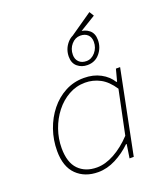

<svg xmlns="http://www.w3.org/2000/svg" viewBox="-148 -915 897 1031"><g transform="rotate(-20 300.0 -400.0)"><path d="M366 -704 354 -722 484 -812 500 -786ZM236 12Q160 12 113 -34Q66 -80 66 -170Q66 -233 86 -290.5Q106 -348 142 -393Q178 -438 227 -464Q276 -490 334 -490Q388 -490 429 -468Q470 -446 492 -410H496L514 -478H538L442 0H418L430 -78H426Q386 -39 336.5 -13.5Q287 12 236 12ZM238 -14Q286 -14 338 -42.5Q390 -71 438 -122L490 -372Q457 -422 417 -443Q377 -464 332 -464Q281 -464 237.5 -439.5Q194 -415 162 -374Q130 -333 112 -281.5Q94 -230 94 -176Q94 -94 133 -54Q172 -14 238 -14ZM378 -548Q345 -548 321.5 -567.5Q298 -587 298 -624Q298 -667 325.5 -699.5Q353 -732 396 -732Q429 -732 452.5 -713Q476 -694 476 -656Q476 -613 449 -580.5Q422 -548 378 -548ZM380 -570Q409 -570 430.5 -595Q452 -620 452 -654Q452 -680 436.5 -695Q421 -710 394 -710Q365 -710 343.5 -685.5Q322 -661 322 -626Q322 -601 337.5 -585.5Q353 -570 380 -570Z"/></g></svg>

Font: SourceCodeVF
Style: Italic
Weight: 200
Italic angle: -11°
Monospace: yes
Designer: Paul D. Hunt, Teo Tuominen
Foundry: Adobe
Version: Version 1.026;hotconv 1.1.0;makeotfexe 2.6.0